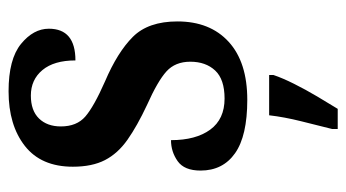

<svg xmlns="http://www.w3.org/2000/svg" viewBox="-200 -387 808 448"><g transform="rotate(-90 204.0 -163.0)"><path d="M195 10Q111 10 70.5 -18.5Q30 -47 30 -99Q30 -137 52 -152.5Q74 -168 101 -168Q101 -110 125.5 -76.5Q150 -43 198 -43Q243 -43 263.5 -65Q284 -87 284 -123Q284 -158 261.5 -178.5Q239 -199 183 -224Q134 -247 102 -269.5Q70 -292 54.5 -322Q39 -352 39 -397Q39 -471 87.5 -509Q136 -547 215 -547Q290 -547 325.5 -518Q361 -489 361 -453Q361 -391 287 -391Q287 -441 264.5 -468Q242 -495 205 -495Q170 -495 151.5 -476Q133 -457 133 -425Q133 -388 156 -368Q179 -348 238 -322Q306 -293 342 -257Q378 -221 378 -153Q378 -77 330.5 -33.5Q283 10 195 10ZM127 208Q135 176 145 136Q155 96 159 61H253V71Q246 92 232.5 119Q219 146 203 173Q187 200 174 221H127Z"/></g></svg>

Font: Noto Serif Myanmar Cond SemBd
Style: Regular
Weight: 600
Width: 3
Designer: Ben Mitchell and the Monotype Design Team
Foundry: Monotype Imaging Inc.
Version: Version 2.106; ttfautohint (v1.8.4.7-5d5b)